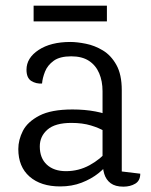

<svg xmlns="http://www.w3.org/2000/svg" viewBox="-20 -655 542 690"><path d="M232.9 -504.2Q257 -504.2 288.7 -497.8Q320.3 -491.5 349.7 -473.8Q379.1 -456.1 398.3 -421.7Q417.6 -387.2 417.6 -331.1V-38.8L484.1 -30.8Q484.1 -5.8 466.2 5Q448.2 15.8 423.3 15.8Q394.3 15.8 377.6 3.4Q361 -9.1 354.7 -30Q348.5 -50.9 348.5 -76.7V-327.2Q348.5 -363.4 336.4 -391.8Q324.3 -420.2 299.6 -436.4Q274.8 -452.6 236.2 -452.6Q195 -452.6 173 -436.6Q150.9 -420.6 141.8 -397.7Q132.7 -374.8 131.1 -354.9Q109.7 -353.3 92.4 -364.1Q75.2 -375 75.2 -404.5Q75.2 -446.7 118.8 -475.5Q162.4 -504.2 232.9 -504.2ZM240.4 -261.6Q285.1 -261.6 322.6 -254.5Q360.2 -247.4 384.3 -235.1L385.5 -158.3Q377.6 -170.1 357.4 -182.5Q337.2 -194.9 306.8 -204.1Q276.4 -213.3 236.7 -213.3Q178.2 -213.3 150.6 -189.2Q123 -165.1 123 -128.8Q123 -86.8 148.2 -63.4Q173.5 -39.9 217.2 -39.9Q262.4 -39.9 301.7 -61.2Q340.9 -82.6 368.6 -115.6L373.6 -74.5Q359.6 -53.1 334 -32.6Q308.3 -12 273.4 1.5Q238.5 15 196.3 15Q126.7 15 86.2 -20.4Q45.8 -55.8 45.8 -119.3Q45.8 -152.4 62.3 -184.8Q78.9 -217.2 121.4 -239.4Q164 -261.6 240.4 -261.6ZM100.8 -634.6H364.2V-578H100.8Z"/></svg>

Font: Karma Variable Light
Style: Regular
Weight: 300
Designer: Joana Correia
Foundry: Indian Type Foundry
Version: Version 3.000